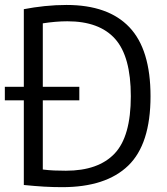

<svg xmlns="http://www.w3.org/2000/svg" viewBox="-20 -768 690 794"><path d="M237 6Q199.5 6 161.5 3.8Q123.5 1.5 78.5 -3V-353H0V-409H78.5V-730Q119.5 -738 165 -742.8Q210.5 -747.5 255 -747.5Q427.5 -747.5 515 -655.5Q602.5 -563.5 602.5 -370Q602.5 -172 510.2 -83Q418 6 237 6ZM252.5 -62Q386.5 -62 453.8 -132.8Q521 -203.5 521 -370Q521 -534.5 456 -607.2Q391 -680 258.5 -680Q235 -680 208.8 -677.8Q182.5 -675.5 157 -671.5V-409H308V-353H157V-67Q181 -64 203.8 -63Q226.5 -62 252.5 -62Z"/></svg>

Font: Encode Sans SemiCondensed SemiCondensed
Style: Regular
Weight: 400
Width: 4
Designer: Multiple Designers
Foundry: Impallari Type
Version: Version 3.000; ttfautohint (v1.8.3) -l 8 -r 50 -G 200 -x 14 